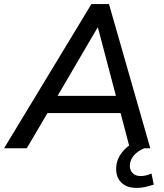

<svg xmlns="http://www.w3.org/2000/svg" viewBox="-48 -725 804 939"><path d="M-28 0 399 -705H485L687 0H587L536 -194L571 -172H151L196 -192L83 0ZM429 -590 223 -238 200 -256H549L524 -237L431 -590ZM621 194Q572 194 546 168.5Q520 143 520 102Q520 55 551 17.5Q582 -20 629 -39L658 0Q634 10 618 24Q602 38 594.5 54Q587 70 587 86Q587 108 601 122Q615 136 639 136Q653 136 665.5 133Q678 130 693 124L704 178Q685 184 664.5 189Q644 194 621 194Z"/></svg>

Font: Nunito Sans 12pt ExtraLight 12pt SemiBold
Style: Italic
Weight: 600
Italic angle: -9°
Version: Version 3.101;gftools[0.9.27]